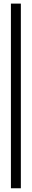

<svg xmlns="http://www.w3.org/2000/svg" viewBox="-20 -843 175 1056"><path d="M40 192.4Q40 38.1 40 -424.8Q40 -524.4 40 -823.2Q53.7 -823.2 94.7 -823.2Q94.7 -569.3 94.7 192.4Q81.1 192.4 40 192.4Z"/></svg>

Font: BSRU BANSOMDEJ
Style: Regular
Weight: 400
Designer: Wisit Potiwat
Version: Version 1.000;PS 002.000;hotconv 1.0.70;makeotf.lib2.5.58329